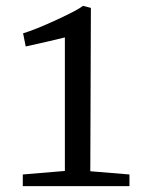

<svg xmlns="http://www.w3.org/2000/svg" viewBox="-20 -637 497 657"><path d="M202 -52V-509Q159 -498 68 -478L59 -523Q102 -536 174.5 -569.5Q247 -603 264 -617L291 -610L289 -51L423 -40V0H58V-40Z"/></svg>

Font: Grenzecho Serif
Style: Serif-Regular
Weight: 400
Designer: Dan Reynolds
Foundry: Dan Reynolds
Version: Version 1.001; ttfautohint (v1.1) -l 5 -r 5 -G 72 -x 0 -D la